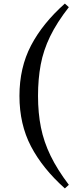

<svg xmlns="http://www.w3.org/2000/svg" viewBox="-20 -843 440 1065"><path d="M190.9 -311Q190.9 -216.3 207 -136.2Q223.1 -56.2 260.5 20.8Q297.9 97.7 361.8 182.1L339.8 202.1Q216.3 91.8 152.1 -30.8Q87.9 -153.3 87.9 -311Q87.9 -467.8 152.1 -590.6Q216.3 -713.4 339.8 -823.2L361.8 -803.2Q294.9 -717.3 257.8 -640.6Q220.7 -564 205.8 -484.4Q190.9 -404.8 190.9 -311Z"/></svg>

Font: Source Han Serif TW
Style: Bold
Weight: 700
Designer: Ryoko NISHIZUKA Ë•øÂ°öÊ∂ºÂ≠ê (kana & ideographs); Frank Grie√ühammer (Latin, Greek & Cyrillic); Wenlong ZHANG Âº†ÊñáÈæô 
Foundry: Adobe
Version: Version 2.003;hotconv 1.1.1;makeotfexe 2.6.0